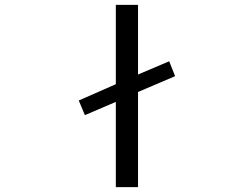

<svg xmlns="http://www.w3.org/2000/svg" viewBox="-20 -772 1040 794"><path d="M679.7 -518.6 704.1 -457 550.8 -391.6V2H459V-350.6L331.1 -295.9L305.7 -356.4L459 -423.8V-752H550.8V-463.9Z"/></svg>

Font: Gen Shin Gothic Monospace Regular
Style: Regular
Weight: 400
Designer: [Source Han Sans]
Ryoko NISHIZUKA  (kana & ideographs); Paul D. Hunt (Latin, Greek & Cyrillic); Wenlong ZHANG  (bopomofo
Version: Version 1.002.20150607